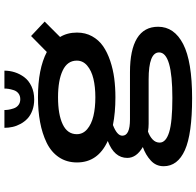

<svg xmlns="http://www.w3.org/2000/svg" viewBox="-30 -678 910 890"><g transform="rotate(-90 425.0 -233.0)"><path d="M542.5 -667.5Q542.5 -643 535 -619.5Q527.5 -596 512.2 -575.5Q497 -555 470.2 -542.2Q443.5 -529.5 409 -529.5Q381 -529.5 358.2 -538Q335.5 -546.5 320.8 -560.2Q306 -574 296 -592.2Q286 -610.5 281.8 -629.2Q277.5 -648 277.5 -667.5H360Q360 -658.5 361.5 -648.5Q363 -638.5 367.5 -624.8Q372 -611 383 -602.5Q394 -594 410 -594Q426 -594 437 -602.5Q448 -611 452.2 -624.8Q456.5 -638.5 458 -648.2Q459.5 -658 459.5 -667.5ZM419 -153Q348 -153 290.5 -164.5Q241 -145.5 241 -121Q241 -85.5 316.5 -85.5H535.5Q639 -85.5 692.5 -52.8Q746 -20 746 45Q746 119.5 665.8 161Q585.5 202.5 415 202.5Q248.5 202.5 174 169Q99.5 135.5 99.5 70.5Q99.5 35 125.8 11Q152 -13 188.5 -26Q138 -55.5 138 -98Q138 -158.5 216.5 -188.5Q117 -234 117 -331Q117 -379 141.2 -415Q165.5 -451 208.5 -471.8Q251.5 -492.5 304 -502.2Q356.5 -512 419 -512Q550.5 -512 629 -471L703 -544L770 -481L698.5 -409.5Q719 -376 719 -331Q719 -292 701.8 -261Q684.5 -230 656 -210.2Q627.5 -190.5 588.2 -177.2Q549 -164 507.2 -158.5Q465.5 -153 419 -153ZM419 -246Q467.5 -246 505 -255Q542.5 -264 565.8 -283.8Q589 -303.5 589 -332Q589 -375.5 543.5 -397.2Q498 -419 419 -419Q339 -419 293.5 -397.2Q248 -375.5 248 -332Q248 -303.5 271.2 -283.8Q294.5 -264 332.2 -255Q370 -246 419 -246ZM209 52Q209 81 256.8 96Q304.5 111 416 111Q627 111 627 49.5Q627 1 502 1H296Q278 1 260 -2Q237.5 6 223.2 19.8Q209 33.5 209 52Z"/></g></svg>

Font: League Mono Wide Medium
Style: Regular
Weight: 500
Width: 8
Designer: Tyler Finck
Foundry: The League of Moveable Type / Tyler Finck
Version: Version 2.210